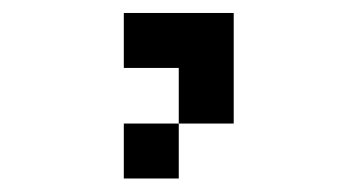

<svg xmlns="http://www.w3.org/2000/svg" viewBox="-20 -129 540 290"><path d="M167 -26.4V-109.4H333V57.6H250V140.6H167V57.6H250V-26.4Z"/></svg>

Font: KH Dot kagurazaka 12
Style: Regular
Weight: 400
Designer: Original version for X68000 by Keitarou Hiraki (http://hp.vector.co.jp/authors/VA000874/) / TrueType conversion by Homem
Version: Version 1.00.20150527